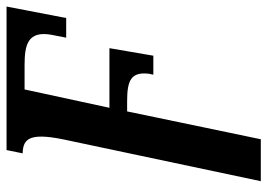

<svg xmlns="http://www.w3.org/2000/svg" viewBox="-135 -441 816 586"><g transform="rotate(-90 273.0 -148.0)"><path d="M13 240H141L226 -168H257C321 -168 347 -156 341 -102L338 -88H396L419 -222H237L293 -481H367C430 -481 472 -471 460 -400L451 -354H511L546 -536H108L98 -487H91C138 -487 164 -475 140 -360Z"/></g></svg>

Font: Noto Serif Semi
Style: Italic
Weight: 600
Italic angle: -12°
Designer: Monotype Design Team
Foundry: Monotype Imaging Inc.
Version: Version 1.901